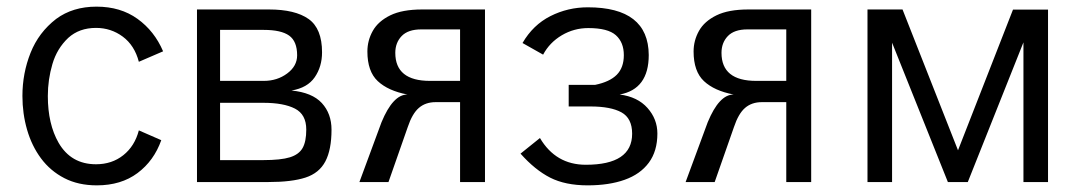

<svg xmlns="http://www.w3.org/2000/svg" viewBox="-20 -548 3256 578"><path d="M271.5 10Q215.5 10 173.5 -11.8Q131.5 -33.5 103.5 -71.2Q75.5 -109 61.5 -157.5Q47.5 -206 47.5 -259Q47.5 -327.5 72 -389Q96.5 -450.5 149 -491Q199 -528 270.5 -528Q343 -528 394 -491.2Q445 -454.5 471 -393.5L398 -362Q385 -411.5 349.5 -437.8Q314 -464 269 -464Q218.5 -464 185.5 -434Q151.5 -402 137.8 -355.2Q124 -308.5 124 -259Q124 -174.5 156.5 -118Q194 -53.5 269 -53.5Q317 -53.5 351.2 -80.8Q385.5 -108 398 -155.5L465.5 -126Q443.5 -64 394 -27Q344.5 10 271.5 10Z M788.5 0H573V-519.5H789.5Q868.5 -519.5 909 -490.8Q949.5 -462 949.5 -390.5Q949.5 -347.5 927.5 -315.5Q905.5 -283.5 857.5 -275.5Q919.5 -269.5 948.8 -237.8Q978 -206 978 -157.5Q978 -97.5 959.5 -62.2Q941 -27 899.8 -13.5Q858.5 0 788.5 0ZM774 -304.5Q814.5 -304.5 844.5 -326.8Q874.5 -349 874.5 -381.5Q874.5 -423.5 850.5 -440.8Q826.5 -458 774 -458H642.5V-304.5ZM773 -66Q825.5 -66 852.8 -74.5Q880 -83 891 -102.5Q902 -122 902 -158Q902 -203.5 868 -221Q834 -238.5 773 -238.5H642.5V-66Z M1440 0H1365V-240.5H1291.5Q1261 -240.5 1241 -223.2Q1221 -206 1207.5 -165.5L1149.5 0H1062L1128.5 -180Q1163 -263.5 1206.5 -263.5Q1148.5 -274.5 1117.2 -303.8Q1086 -333 1086 -393Q1086 -426 1102.2 -455Q1118.5 -484 1154.8 -501.8Q1191 -519.5 1251 -519.5H1440ZM1365 -304.5V-459.5H1248Q1208.5 -459.5 1189.2 -439.5Q1170 -419.5 1170 -389Q1170 -304.5 1274.5 -304.5Z M1749 10Q1682 10 1636.2 -13.2Q1590.5 -36.5 1547 -85.5L1605.5 -132.5Q1653 -52 1743.5 -52Q1883 -52 1883 -145.5Q1883 -192 1850.8 -209.8Q1818.5 -227.5 1757.5 -227.5H1692V-292.5H1771.5Q1815.5 -301.5 1836.8 -323Q1858 -344.5 1858 -382Q1858 -420.5 1834 -442Q1810 -463.5 1751 -463.5Q1708 -463.5 1671.2 -441.8Q1634.5 -420 1615 -383.5L1553 -418.5Q1584.5 -473 1637 -499.5Q1689.5 -526 1749.5 -526Q1932 -526 1933 -382.5Q1933 -279.5 1845.5 -263.5Q1899.5 -256.5 1929.2 -223Q1959 -189.5 1959 -146Q1959 -93 1933.2 -58.2Q1907.5 -23.5 1860.5 -6.8Q1813.5 10 1749 10Z M2422 0H2347V-240.5H2273.5Q2243 -240.5 2223 -223.2Q2203 -206 2189.5 -165.5L2131.5 0H2044L2110.5 -180Q2145 -263.5 2188.5 -263.5Q2130.5 -274.5 2099.2 -303.8Q2068 -333 2068 -393Q2068 -426 2084.2 -455Q2100.5 -484 2136.8 -501.8Q2173 -519.5 2233 -519.5H2422ZM2347 -304.5V-459.5H2230Q2190.5 -459.5 2171.2 -439.5Q2152 -419.5 2152 -389Q2152 -304.5 2256.5 -304.5Z M3135 0H3061V-420.5L2893.5 0H2833.5L2665.5 -419.5V0H2591.5V-519.5H2697L2864 -95.5L3029.5 -519H3135Z"/></svg>

Font: Acari Sans
Style: Regular
Weight: 400
Designer: Alfredo Marco Pradil and Stefan Peev (font) & Cristiano Sobral (main changes)
Foundry: Alfredo Marco Pradil and Stefan Peev (font) & Cristiano Sobral (main changes)
Version: Version 1.063; ttfautohint (v1.8.3)